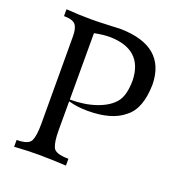

<svg xmlns="http://www.w3.org/2000/svg" viewBox="-126 -799 846 905"><g transform="rotate(20 296.5 -346.5)"><path d="M214.4 -298.8Q289.6 -298.8 347.4 -319.3Q405.3 -339.8 433.6 -375Q461.9 -410.2 461.9 -486.8Q456.5 -637.2 293 -640.6Q257.3 -640.6 214.4 -631.8ZM303.7 0Q234.4 -3.9 165 -4.4Q109.9 -4.4 43.9 0V-34.2Q103.5 -34.2 115.5 -60.1Q127.4 -85.9 127.4 -145L126.5 -583.5Q126.5 -625.5 111.8 -642.3Q97.2 -659.2 54.2 -659.2V-693.4Q118.7 -688.5 181.2 -688.5Q216.3 -688.5 265.1 -690.9Q314 -693.4 328.1 -693.4Q552.7 -688.5 556.6 -499.5Q554.7 -375 491.7 -328.6Q431.6 -277.3 310.5 -277.3Q257.8 -277.3 214.4 -290V-145Q214.4 -86.4 226.3 -60.3Q238.3 -34.2 303.7 -34.2Z"/></g></svg>

Font: Kelvinch
Style: Regular
Weight: 400
Designer: Paul James MIller
Foundry: High-Logic / Made with FontCreator
Version: Version 3.30 September 23, 2016